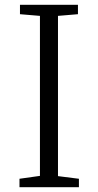

<svg xmlns="http://www.w3.org/2000/svg" viewBox="-20 -778 408 798"><path d="M146 -47V-712L63 -719V-758H304V-719L221 -712V-46L308 -35V0H61V-35Z"/></svg>

Font: Martel Light
Style: Regular
Weight: 300
Designer: Dan Reynolds
Foundry: Dan Reynolds
Version: Version 1.001; ttfautohint (v1.1) -l 5 -r 5 -G 72 -x 0 -D la